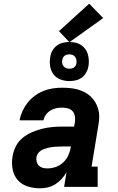

<svg xmlns="http://www.w3.org/2000/svg" viewBox="-20 -1014 640 1042"><path d="M197 8Q162 8 129.5 -2.5Q97 -13 76 -37Q55 -61 48.5 -95.5Q42 -130 48 -164Q52 -192 65.5 -219Q79 -246 102 -265Q125 -284 152.5 -296Q180 -308 208 -315Q236 -322 264 -324.5Q292 -327 319 -327H382L387 -353Q389 -369 386 -385Q383 -401 373 -411.5Q363 -422 347.5 -426Q332 -430 316 -430Q300 -430 284 -426.5Q268 -423 253.5 -414Q239 -405 229 -391Q219 -377 216 -361H86Q91 -387 102 -411Q113 -435 129.5 -456Q146 -477 168 -493.5Q190 -510 214.5 -520Q239 -530 265 -534Q291 -538 316 -538Q338 -538 359.5 -536Q381 -534 401 -528.5Q421 -523 439.5 -513.5Q458 -504 472.5 -490Q487 -476 497.5 -458.5Q508 -441 513.5 -420.5Q519 -400 518.5 -378.5Q518 -357 514 -335L477 -110H510V0H328L341 -79Q330 -60 314.5 -43Q299 -26 280 -14Q261 -2 239.5 3Q218 8 197 8ZM236 -100Q259 -100 281.5 -107.5Q304 -115 322 -131.5Q340 -148 350 -169.5Q360 -191 364 -214L365 -219H319Q309 -219 299 -218.5Q289 -218 279 -217.5Q269 -217 259.5 -215.5Q250 -214 239.5 -211.5Q229 -209 219.5 -205.5Q210 -202 201 -196Q192 -190 186 -181Q180 -172 178 -162Q176 -149 179 -136.5Q182 -124 190.5 -115.5Q199 -107 211 -103.5Q223 -100 236 -100ZM356 -574Q331 -574 307.5 -583Q284 -592 270 -611Q256 -630 252 -655Q248 -680 253 -706Q255 -723 264.5 -739.5Q274 -756 289 -767Q304 -778 321.5 -782Q339 -786 356 -786Q373 -786 389.5 -782.5Q406 -779 419.5 -770Q433 -761 442.5 -748.5Q452 -736 456.5 -720.5Q461 -705 462 -688Q463 -671 460 -654Q457 -637 448 -620.5Q439 -604 424 -593Q409 -582 391.5 -578Q374 -574 356 -574ZM356 -641Q363 -641 369.5 -642.5Q376 -644 381.5 -648Q387 -652 390.5 -658Q394 -664 395 -671Q396 -680 394.5 -689Q393 -698 388 -705Q383 -712 374.5 -715.5Q366 -719 356 -719Q350 -719 343.5 -717.5Q337 -716 331.5 -712Q326 -708 322.5 -702Q319 -696 318 -689Q316 -680 317.5 -671Q319 -662 324.5 -655Q330 -648 338.5 -644.5Q347 -641 356 -641ZM357 -785 300 -845 464 -994 540 -916Z"/></svg>

Font: Iosevka Slab XBdExObl
Style: Regular
Weight: 800
Width: 7
Italic angle: -9°
Monospace: yes
Designer: Belleve Invis
Foundry: Belleve Invis
Version: Version 11.1.0; ttfautohint (v1.8.3)